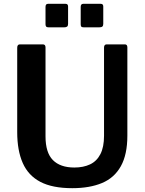

<svg xmlns="http://www.w3.org/2000/svg" viewBox="-20 -974 757 1004"><path d="M646 -265Q646 -166 612 -105Q578 -44 513.5 -17Q449 10 358 10Q254 10 191 -23Q128 -56 99 -121.5Q70 -187 70 -283V-724Q70 -742 84 -742H204Q218 -742 218 -726V-261Q218 -176 256.5 -137Q295 -98 369 -98Q416 -98 451 -114.5Q486 -131 505 -168Q524 -205 524 -264V-725Q524 -742 538 -742H633Q646 -742 646 -726V-265ZM336 -940V-849Q336 -839 331 -835Q326 -831 315 -831H235Q225 -831 221.5 -835Q218 -839 218 -847V-938Q218 -954 231 -954H323Q336 -954 336 -940ZM520 -940V-849Q520 -839 515 -835Q510 -831 498 -831H419Q408 -831 405 -835Q402 -839 402 -847V-938Q402 -954 415 -954H507Q520 -954 520 -940Z"/></svg>

Font: Libre Franklin Thin SemiBold
Style: Regular
Weight: 600
Version: Version 3.000